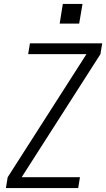

<svg xmlns="http://www.w3.org/2000/svg" viewBox="-20 -955 540 975"><path d="M10 0 19 -55 419 -680H123L132 -735H499L490 -680L90 -55H386L377 0ZM382 -835H283L299 -935H399Z"/></svg>

Font: Iosevka SS04 Light
Style: Italic
Weight: 300
Italic angle: -9°
Monospace: yes
Designer: Belleve Invis
Foundry: Belleve Invis
Version: Version 19.0.0; ttfautohint (v1.8.4)